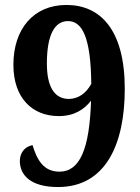

<svg xmlns="http://www.w3.org/2000/svg" viewBox="-20 -744 565 774"><path d="M214 10C405 10 483 -161 483 -386C483 -626 383 -724 248 -724C114 -724 34 -626 34 -483C34 -349 110 -276 217 -276C281 -276 320 -304 347 -338C341 -144 302 -52 220 -52C156 -52 130 -98 111 -159C76 -152 60 -124 60 -95C60 -40 101 10 214 10ZM257 -345C198 -346 169 -396 169 -488C169 -603 200 -659 254 -659C313 -659 346 -590 348 -406C328 -370 299 -346 257 -345Z"/></svg>

Font: Noto Serif Hebrew SemiCondensed
Style: Bold
Weight: 700
Width: 4
Designer: Monotype Design Team
Foundry: Monotype Imaging Inc.
Version: Version 2.004